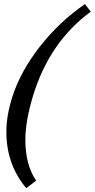

<svg xmlns="http://www.w3.org/2000/svg" viewBox="-20 -765 473 957"><path d="M110.8 172.9Q11.7 54.7 11.7 -108.4Q11.7 -189.9 42.5 -285.6Q83.5 -411.1 179.2 -533.4Q274.9 -655.8 403.3 -744.6L432.6 -707Q226.1 -555.7 144 -285.6Q106.4 -159.7 106.4 -68.8Q106.4 57.1 160.2 135.3Z"/></svg>

Font: Elstob 10pt SemiBold
Style: Italic
Weight: 600
Italic angle: -20°
Designer: Peter S. Baker
Version: Version 1.015